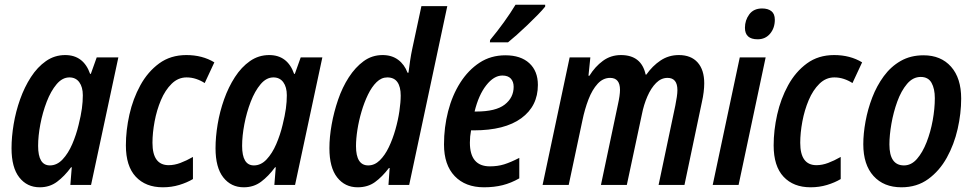

<svg xmlns="http://www.w3.org/2000/svg" viewBox="-20 -786 4134 816"><path d="M149 10Q95 10 62 -32Q29 -74 29 -156Q29 -204 38 -258Q47 -312 65.5 -364Q84 -416 111.5 -458.5Q139 -501 175.5 -526.5Q212 -552 257 -552Q335 -552 363 -472H366L391 -542H483L367 0H279L285 -75H282Q254 -37 222.5 -13.5Q191 10 149 10ZM192 -83Q222 -83 246 -108.5Q270 -134 287 -173.5Q304 -213 314 -255Q324 -295 328 -324.5Q332 -354 332 -381Q332 -416 317 -436.5Q302 -457 275 -457Q245 -457 220.5 -428Q196 -399 178.5 -353.5Q161 -308 151.5 -258Q142 -208 142 -166Q142 -83 192 -83Z M672 10Q599 10 557 -35Q515 -80 515 -168Q515 -232 530 -299Q545 -366 576.5 -423.5Q608 -481 656.5 -516.5Q705 -552 772 -552Q840 -552 891 -521L850 -433Q833 -444 813.5 -450.5Q794 -457 773 -457Q737 -457 709.5 -430Q682 -403 664 -360.5Q646 -318 637 -269.5Q628 -221 628 -179Q628 -84 697 -84Q721 -84 746.5 -93.5Q772 -103 800 -119V-25Q775 -10 742 0Q709 10 672 10Z M1016 10Q962 10 929 -32Q896 -74 896 -156Q896 -204 905 -258Q914 -312 932.5 -364Q951 -416 978.5 -458.5Q1006 -501 1042.5 -526.5Q1079 -552 1124 -552Q1202 -552 1230 -472H1233L1258 -542H1350L1234 0H1146L1152 -75H1149Q1121 -37 1089.5 -13.5Q1058 10 1016 10ZM1059 -83Q1089 -83 1113 -108.5Q1137 -134 1154 -173.5Q1171 -213 1181 -255Q1191 -295 1195 -324.5Q1199 -354 1199 -381Q1199 -416 1184 -436.5Q1169 -457 1142 -457Q1112 -457 1087.5 -428Q1063 -399 1045.5 -353.5Q1028 -308 1018.5 -258Q1009 -208 1009 -166Q1009 -83 1059 -83Z M1500 10Q1446 10 1413 -32Q1380 -74 1380 -156Q1380 -203 1389.5 -256.5Q1399 -310 1417 -362.5Q1435 -415 1462.5 -457.5Q1490 -500 1525.5 -526Q1561 -552 1606 -552Q1645 -552 1672 -532Q1699 -512 1712 -477H1716Q1719 -501 1723 -528Q1727 -555 1732 -578L1771 -760H1881L1719 0H1631L1636 -72H1633Q1604 -34 1573.5 -12Q1543 10 1500 10ZM1545 -83Q1572 -83 1594 -104.5Q1616 -126 1632.5 -160.5Q1649 -195 1660.5 -235.5Q1672 -276 1677.5 -314Q1683 -352 1683 -380Q1683 -417 1669 -437Q1655 -457 1626 -457Q1601 -457 1580.5 -437Q1560 -417 1544 -384Q1528 -351 1516.5 -312Q1505 -273 1499 -234.5Q1493 -196 1493 -165Q1493 -83 1545 -83Z M2037 10Q1958 10 1912.5 -37.5Q1867 -85 1867 -172Q1867 -245 1884.5 -313Q1902 -381 1936 -434.5Q1970 -488 2018 -519.5Q2066 -551 2128 -551Q2193 -551 2229.5 -517.5Q2266 -484 2266 -425Q2266 -335 2195.5 -283.5Q2125 -232 1994 -232H1982Q1977 -206 1977 -180Q1977 -79 2062 -79Q2095 -79 2122.5 -87.5Q2150 -96 2187 -115V-28Q2152 -8 2116 1Q2080 10 2037 10ZM2004 -312Q2087 -312 2125 -341.5Q2163 -371 2163 -417Q2163 -439 2151 -452Q2139 -465 2115 -465Q2079 -465 2046.5 -423.5Q2014 -382 1997 -312ZM2063 -616Q2093 -652 2121.5 -691.5Q2150 -731 2171 -766H2297V-758Q2286 -744 2266 -723.5Q2246 -703 2222 -680Q2198 -657 2176 -637.5Q2154 -618 2139 -606H2062Z M2286 0 2401 -542H2489L2481 -464H2485Q2509 -503 2542.5 -527.5Q2576 -552 2619 -552Q2706 -552 2724 -469H2727Q2753 -506 2787.5 -529Q2822 -552 2865 -552Q2917 -552 2945 -520.5Q2973 -489 2973 -432Q2973 -415 2970.5 -394.5Q2968 -374 2963 -352L2889 0H2779L2850 -337Q2854 -357 2856.5 -374Q2859 -391 2859 -403Q2859 -455 2817 -455Q2790 -455 2768.5 -433.5Q2747 -412 2731.5 -376.5Q2716 -341 2708 -300L2644 0H2534L2606 -341Q2615 -381 2615 -404Q2615 -455 2573 -455Q2543 -455 2520 -430Q2497 -405 2481 -363.5Q2465 -322 2455 -273L2397 0Z M3200 -619Q3146 -619 3146 -668Q3146 -700 3164.5 -725Q3183 -750 3219 -750Q3244 -750 3258.5 -738.5Q3273 -727 3273 -702Q3273 -667 3253 -643Q3233 -619 3200 -619ZM3009 0 3124 -542H3234L3119 0Z M3425 10Q3352 10 3310 -35Q3268 -80 3268 -168Q3268 -232 3283 -299Q3298 -366 3329.5 -423.5Q3361 -481 3409.5 -516.5Q3458 -552 3525 -552Q3593 -552 3644 -521L3603 -433Q3586 -444 3566.5 -450.5Q3547 -457 3526 -457Q3490 -457 3462.5 -430Q3435 -403 3417 -360.5Q3399 -318 3390 -269.5Q3381 -221 3381 -179Q3381 -84 3450 -84Q3474 -84 3499.5 -93.5Q3525 -103 3553 -119V-25Q3528 -10 3495 0Q3462 10 3425 10Z M3811 10Q3736 10 3692.5 -38Q3649 -86 3649 -173Q3649 -218 3658.5 -270Q3668 -322 3687 -371.5Q3706 -421 3736 -462Q3766 -503 3808 -527Q3850 -551 3905 -551Q3979 -551 4022 -502.5Q4065 -454 4065 -367Q4065 -304 4050 -238Q4035 -172 4004 -116Q3973 -60 3925 -25Q3877 10 3811 10ZM3822 -83Q3853 -83 3877 -110.5Q3901 -138 3918 -181.5Q3935 -225 3944 -274.5Q3953 -324 3953 -369Q3953 -409 3939 -434Q3925 -459 3893 -459Q3860 -459 3835 -429.5Q3810 -400 3793.5 -354.5Q3777 -309 3768.5 -260Q3760 -211 3760 -172Q3760 -83 3822 -83Z"/></svg>

Font: Noto Sans Condensed SemiBold
Style: Italic
Weight: 600
Width: 3
Italic angle: -12°
Designer: Monotype Design Team
Foundry: Monotype Imaging Inc.
Version: Version 2.013; ttfautohint (v1.8.4.7-5d5b)